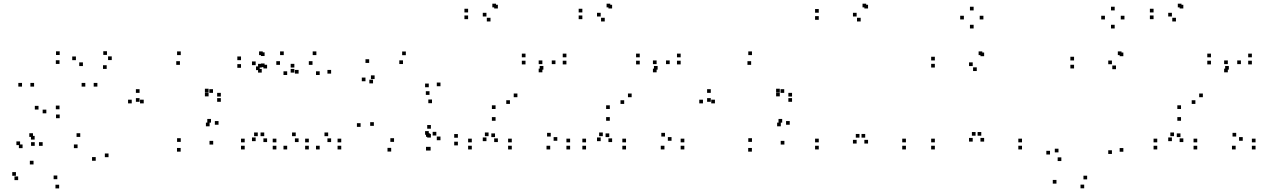

<svg xmlns="http://www.w3.org/2000/svg" viewBox="-20 -801 6860 1042"><path d="M569 52V32H549V52ZM415.5 -58V-78H395.5V-58ZM159 -58V-78H139V-58ZM168 -43.5V-63.5H148V-43.5ZM231.5 -186V-206H211.5V-186ZM189 -206.5V-226.5H169V-206.5ZM89 -13.5V-33.5H69V-13.5ZM102.5 3V-17H82.5V3ZM401 3V-17H381V3ZM499.5 71.5V51.5H479.5V71.5ZM291 171.5V151.5H271V171.5ZM162 91.5V71.5H142V91.5ZM211.5 -9.5V-29.5H191.5V-9.5ZM168.5 -9.5V-29.5H148.5V-9.5ZM66.5 153V133H46.5V153ZM78.5 176.5V156.5H58.5V176.5ZM301 221.5V201.5H281V221.5ZM508.5 -331V-351H488.5V-331ZM304 -502.5V-522.5H284V-502.5ZM99.5 -331V-351H79.5V-331ZM304 -159.5V-179.5H284V-159.5ZM165 -331V-351H145V-331ZM303 -454V-474H283V-454ZM443 -331V-351H423V-331ZM303 -208V-228H283V-208ZM586.5 -475V-495H566.5V-475ZM560.5 -503V-523H540.5V-503ZM392 -474.5V-494.5H372V-474.5ZM430 -442.5V-462.5H410V-442.5ZM559 -427V-447H539V-427Z M1137 -16.5V-36.5H1117V-16.5ZM1166 -124V-144H1146V-124ZM1125 -135.5V-155.5H1105V-135.5ZM1117.5 -115.5V-135.5H1097.5V-115.5ZM961 -31V-51H941V-31ZM760 -240V-260H740V-240ZM956.5 -449V-469H936.5V-449ZM1112 -299.5V-319.5H1092V-299.5ZM1112 -278V-298H1092V-278ZM1136 -297V-317H1116V-297ZM737.5 -297V-317H717.5V-297ZM737.5 -248.5V-268.5H717.5V-248.5ZM1178.5 -248.5V-268.5H1158.5V-248.5ZM1178.5 -277V-297H1158.5V-277ZM961 -502V-522H941V-502ZM695 -240V-260H675V-240ZM960.5 22V2H940.5V22Z M1656 10V-10H1636V10ZM1656 -28.5V-48.5H1636V-28.5ZM1585 -62V-82H1565V-62ZM1600.5 -30V-50H1580.5V-30ZM1600.5 -401.5V-421.5H1580.5V-401.5ZM1520 -502V-522H1500V-502ZM1400.5 -434.5V-454.5H1380.5V-434.5ZM1400.5 -407V-427H1380.5V-407ZM1499.5 -449V-469H1479.5V-449ZM1538.5 -394V-414H1518.5V-394ZM1538.5 10V-10H1518.5V10ZM1832 10V-10H1812V10ZM1832 -28.5V-48.5H1812V-28.5ZM1761 -62V-82H1741V-62ZM1777 -30V-50H1757V-30ZM1777 -401.5V-421.5H1757V-401.5ZM1697 -502V-522H1677V-502ZM1577.5 -434.5V-454.5H1557.5V-434.5ZM1577.5 -407V-427H1557.5V-407ZM1676 -449V-469H1656V-449ZM1715 -394V-414H1695V-394ZM1715 10V-10H1695V10ZM1480 10V-10H1460V10ZM1480 -28.5V-48.5H1460V-28.5ZM1414 -62V-82H1394V-62ZM1429.5 -30V-50H1409.5V-30ZM1429.5 -429.5V-449.5H1409.5V-429.5ZM1416 -436.5V-456.5H1396V-436.5ZM1416 -497V-517H1396V-497ZM1406 -502V-522H1386V-502ZM1288 -474.5V-494.5H1268V-474.5ZM1288 -433V-453H1268V-433ZM1389.5 -420.5V-440.5H1369.5V-420.5ZM1367.5 -447.5V-467.5H1347.5V-447.5ZM1367.5 -35V-55H1347.5V-35ZM1379 -62V-82H1359V-62ZM1308 -28.5V-48.5H1288V-28.5ZM1308 10V-10H1288V10Z M2317 16V-4H2297V16ZM2465 -12V-32H2445V-12ZM2465 -53.5V-73.5H2445V-53.5ZM2348 -65.5V-85.5H2328V-65.5ZM2370.5 -40V-60H2350.5V-40ZM2370.5 -333V-353H2350.5V-333ZM2182.5 -501.5V-521.5H2162.5V-501.5ZM1983.5 -459.5V-479.5H1963.5V-459.5ZM1963.5 -360V-380H1943.5V-360ZM2004.5 -348.5V-368.5H1984.5V-348.5ZM2013 -372V-392H1993V-372ZM2167 -453.5V-473.5H2147V-453.5ZM2307 -327.5V-347.5H2287V-327.5ZM2307 -69.5V-89.5H2287V-69.5ZM2312 -58.5V-78.5H2292V-58.5ZM2312 16V-4H2292V16ZM2318.5 -54.5V-74.5H2298.5V-54.5ZM2318.5 -102.5V-122.5H2298.5V-102.5ZM2118.5 -31V-51H2098.5V-31ZM2009 -118V-138H1989V-118ZM2324.5 -241V-261H2304.5V-241ZM2311 -286V-306H2291V-286ZM1937 -112.5V-132.5H1917V-112.5ZM2103 21.5V1.5H2083V21.5Z M2757.5 10V-10H2737.5V10ZM2757.5 -28.5V-48.5H2737.5V-28.5ZM2666.5 -57V-77H2646.5V-57ZM2682 -30V-50H2662V-30ZM2682 -755V-775H2662V-755ZM2672 -761V-781H2652V-761ZM2520.5 -733.5V-753.5H2500.5V-733.5ZM2520.5 -697V-717H2500.5V-697ZM2642 -684.5V-704.5H2622V-684.5ZM2620 -711.5V-731.5H2600V-711.5ZM2620 -35V-55H2600V-35ZM2631.5 -62V-82H2611.5V-62ZM2540.5 -28.5V-48.5H2520.5V-28.5ZM2540.5 10V-10H2520.5V10ZM3074 10V-10H3054V10ZM3074 -28.5V-48.5H3054V-28.5ZM2969 -60V-80H2949V-60ZM3004.5 -37V-57H2984.5V-37ZM2788 -273.5V-293.5H2768V-273.5ZM2747.5 -237V-257H2727.5V-237ZM2966 10V-10H2946V10ZM2994.5 -453V-473H2974.5V-453ZM2923.5 -408.5V-428.5H2903.5V-408.5ZM3054 -451.5V-471.5H3034V-451.5ZM3054 -490V-510H3034V-490ZM2832 -490V-510H2812V-490ZM2832 -451.5V-471.5H2812V-451.5ZM2929 -423V-443H2909V-423ZM2923.5 -453V-473H2903.5V-453ZM2669.5 -209.5V-229.5H2649.5V-209.5ZM2669.5 -145.5V-165.5H2649.5V-145.5Z M3377.5 10V-10H3357.5V10ZM3377.5 -28.5V-48.5H3357.5V-28.5ZM3286.5 -57V-77H3266.5V-57ZM3302 -30V-50H3282V-30ZM3302 -755V-775H3282V-755ZM3292 -761V-781H3272V-761ZM3140.5 -733.5V-753.5H3120.5V-733.5ZM3140.5 -697V-717H3120.5V-697ZM3262 -684.5V-704.5H3242V-684.5ZM3240 -711.5V-731.5H3220V-711.5ZM3240 -35V-55H3220V-35ZM3251.5 -62V-82H3231.5V-62ZM3160.5 -28.5V-48.5H3140.5V-28.5ZM3160.5 10V-10H3140.5V10ZM3694 10V-10H3674V10ZM3694 -28.5V-48.5H3674V-28.5ZM3589 -60V-80H3569V-60ZM3624.5 -37V-57H3604.5V-37ZM3408 -273.5V-293.5H3388V-273.5ZM3367.5 -237V-257H3347.5V-237ZM3586 10V-10H3566V10ZM3614.5 -453V-473H3594.5V-453ZM3543.5 -408.5V-428.5H3523.5V-408.5ZM3674 -451.5V-471.5H3654V-451.5ZM3674 -490V-510H3654V-490ZM3452 -490V-510H3432V-490ZM3452 -451.5V-471.5H3432V-451.5ZM3549 -423V-443H3529V-423ZM3543.5 -453V-473H3523.5V-453ZM3289.5 -209.5V-229.5H3269.5V-209.5ZM3289.5 -145.5V-165.5H3269.5V-145.5Z M4237 -16.5V-36.5H4217V-16.5ZM4266 -124V-144H4246V-124ZM4225 -135.5V-155.5H4205V-135.5ZM4217.5 -115.5V-135.5H4197.5V-115.5ZM4061 -31V-51H4041V-31ZM3860 -240V-260H3840V-240ZM4056.5 -449V-469H4036.5V-449ZM4212 -299.5V-319.5H4192V-299.5ZM4212 -278V-298H4192V-278ZM4236 -297V-317H4216V-297ZM3837.5 -297V-317H3817.5V-297ZM3837.5 -248.5V-268.5H3817.5V-248.5ZM4278.5 -248.5V-268.5H4258.5V-248.5ZM4278.5 -277V-297H4258.5V-277ZM4061 -502V-522H4041V-502ZM3795 -240V-260H3775V-240ZM4060.5 22V2H4040.5V22Z M4896.5 10V-10H4876.5V10ZM4896.5 -28.5V-48.5H4876.5V-28.5ZM4675.5 -54V-74H4655.5V-54ZM4691 -22V-42H4671V-22ZM4691 -755V-775H4671V-755ZM4681 -761V-781H4661V-761ZM4423.5 -732V-752H4403.5V-732ZM4423.5 -693.5V-713.5H4403.5V-693.5ZM4651 -684.5V-704.5H4631V-684.5ZM4629 -711.5V-731.5H4609V-711.5ZM4629 -22V-42H4609V-22ZM4644.5 -54V-74H4624.5V-54ZM4423.5 -28.5V-48.5H4403.5V-28.5ZM4423.5 10V-10H4403.5V10Z M5526.5 10V-10H5506.5V10ZM5526.5 -28.5V-48.5H5506.5V-28.5ZM5305.5 -64.5V-84.5H5285.5V-64.5ZM5321 -32.5V-52.5H5301V-32.5ZM5321 -496V-516H5301V-496ZM5311 -502V-522H5291V-502ZM5053.5 -473V-493H5033.5V-473ZM5053.5 -434.5V-454.5H5033.5V-434.5ZM5281 -415.5V-435.5H5261V-415.5ZM5259 -442.5V-462.5H5239V-442.5ZM5259 -32.5V-52.5H5239V-32.5ZM5274.5 -64.5V-84.5H5254.5V-64.5ZM5053.5 -28.5V-48.5H5033.5V-28.5ZM5053.5 10V-10H5033.5V10ZM5317 -695.5V-715.5H5297V-695.5ZM5264 -744.5V-764.5H5244V-744.5ZM5211 -695.5V-715.5H5191V-695.5ZM5264 -646.5V-666.5H5244V-646.5Z M6076.5 22.5V2.5H6056.5V22.5ZM6076.5 -496V-516H6056.5V-496ZM6066.5 -502V-522H6046.5V-502ZM5809 -473V-493H5789V-473ZM5809 -429.5V-449.5H5789V-429.5ZM6036.5 -425.5V-445.5H6016.5V-425.5ZM6014.5 -452.5V-472.5H5994.5V-452.5ZM6014.5 34.5V14.5H5994.5V34.5ZM5880 172.5V152.5H5860V172.5ZM5740 73V53H5720V73ZM5724.5 26V6H5704.5V26ZM5678.5 37.5V17.5H5658.5V37.5ZM5713.5 195.5V175.5H5693.5V195.5ZM5864 221V201H5844V221ZM6082.5 -695.5V-715.5H6062.5V-695.5ZM6029.5 -744.5V-764.5H6009.5V-744.5ZM5976.5 -695.5V-715.5H5956.5V-695.5ZM6029.5 -646.5V-666.5H6009.5V-646.5Z M6477.5 10V-10H6457.5V10ZM6477.5 -28.5V-48.5H6457.5V-28.5ZM6386.5 -57V-77H6366.5V-57ZM6402 -30V-50H6382V-30ZM6402 -755V-775H6382V-755ZM6392 -761V-781H6372V-761ZM6240.5 -733.5V-753.5H6220.5V-733.5ZM6240.5 -697V-717H6220.5V-697ZM6362 -684.5V-704.5H6342V-684.5ZM6340 -711.5V-731.5H6320V-711.5ZM6340 -35V-55H6320V-35ZM6351.5 -62V-82H6331.5V-62ZM6260.5 -28.5V-48.5H6240.5V-28.5ZM6260.5 10V-10H6240.5V10ZM6794 10V-10H6774V10ZM6794 -28.5V-48.5H6774V-28.5ZM6689 -60V-80H6669V-60ZM6724.5 -37V-57H6704.5V-37ZM6508 -273.5V-293.5H6488V-273.5ZM6467.5 -237V-257H6447.5V-237ZM6686 10V-10H6666V10ZM6714.5 -453V-473H6694.5V-453ZM6643.5 -408.5V-428.5H6623.5V-408.5ZM6774 -451.5V-471.5H6754V-451.5ZM6774 -490V-510H6754V-490ZM6552 -490V-510H6532V-490ZM6552 -451.5V-471.5H6532V-451.5ZM6649 -423V-443H6629V-423ZM6643.5 -453V-473H6623.5V-453ZM6389.5 -209.5V-229.5H6369.5V-209.5ZM6389.5 -145.5V-165.5H6369.5V-145.5Z"/></svg>

Font: Monaspace Xenon Dots Var
Style: Regular
Weight: 400
Designer: Riley Cran and the Lettermatic Team
Version: Version 1.100 (Monaspace Xenon Dots)